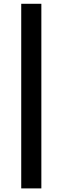

<svg xmlns="http://www.w3.org/2000/svg" viewBox="-20 -780 340 1040"><path d="M95 240.5V-759.5H204V240.5Z"/></svg>

Font: Newsreader 9pt
Style: Bold
Weight: 700
Designer: Hugues Gentile
Foundry: Production Type
Version: Version 1.003